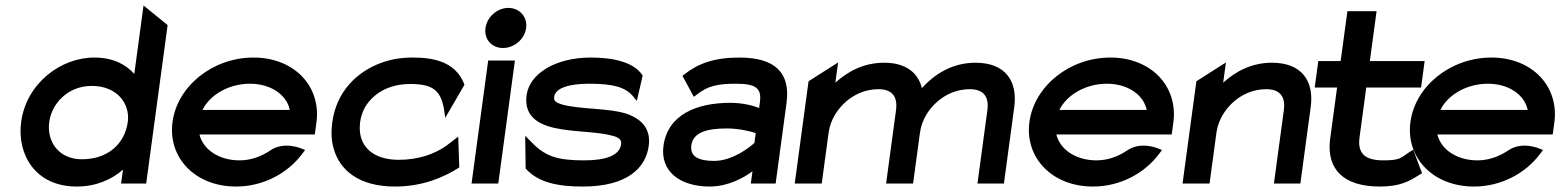

<svg xmlns="http://www.w3.org/2000/svg" viewBox="-20 -673 5721 704"><path d="M430.9 -51 424 0H516L594.6 -581L506.3 -653L472.4 -402C441.9 -436 395.5 -462 325.5 -462C202.5 -462 76.6 -367 57.6 -226C41.7 -109 107.5 11 261.5 11C332.5 11 390 -15 430.9 -51ZM448.6 -226C437.7 -146 376 -89 280 -89C197 -89 150.6 -152 160.6 -226C169.6 -293 228.4 -358 316.4 -358C410.4 -358 457.5 -292 448.6 -226Z M1134.3 -180 1140.3 -224C1158.1 -356 1059.5 -462 909.5 -462C759.5 -462 630.3 -357 612.6 -226C594.8 -95 695.5 11 845.5 11C944.5 11 1035 -37 1088.9 -110L1098.6 -123L1086.3 -128C1085.3 -128 1022.2 -157 970.4 -121C937.4 -99 899.5 -85 858.5 -85C783.5 -85 724.8 -124 711.3 -180ZM722.5 -270C750.1 -326 819.5 -366 896.5 -366C972.5 -366 1031.1 -326 1042.5 -270Z M1664 -59 1660.2 -172 1615.7 -138C1572.6 -108 1513.8 -87 1441.8 -87C1347.8 -87 1288.5 -137 1300.6 -226C1303.3 -246 1309.7 -264 1319 -281C1348.5 -329 1403.4 -365 1484.4 -365C1562.4 -365 1595.6 -345 1607.9 -273L1612.6 -241L1682.9 -362L1680.8 -368C1646.9 -450 1563.5 -462 1492.5 -462C1451.5 -462 1414.7 -456 1378.9 -443C1287.4 -410 1213.4 -336 1198.4 -225C1194 -192 1194.6 -160 1202.7 -131C1224.5 -48 1297.5 11 1428.5 11C1526.5 11 1604.8 -21 1664 -59Z M1824.2 -497C1865.2 -497 1903.5 -529 1909.1 -570C1914.6 -611 1885.1 -644 1844.1 -644C1803.1 -644 1765.6 -611 1760.1 -570C1754.5 -529 1783.2 -497 1824.2 -497ZM1868 -451H1770L1709 0H1807Z M2146.5 -462C2013.5 -462 1921.2 -401 1910.8 -324C1899.2 -238 1967.4 -210 2038.9 -199C2099.6 -189 2178.6 -189 2226.7 -175C2248.9 -169 2259.8 -161 2257.5 -144C2252.1 -104 2203.5 -85 2122.5 -85C2024.5 -85 1979.4 -99 1928.6 -152L1905.7 -175L1907.4 -55C1954.3 -2 2030.5 11 2116.5 11C2281.5 11 2347.8 -58 2358.7 -138C2367.6 -204 2328.9 -236 2283.3 -254C2215.6 -278 2106.6 -271 2040.2 -290C2019.2 -297 2009.8 -302 2012 -318C2016.3 -350 2065.5 -366 2140.5 -366C2229.5 -366 2271.7 -353 2299.5 -322L2315 -303L2336.5 -396C2304.3 -446 2227.5 -462 2146.5 -462Z M2482.4 -395 2524 -318 2536.2 -327C2575.4 -358 2611.5 -366 2678.5 -366C2752.5 -366 2773.2 -349 2766.3 -298L2763.5 -277C2744.5 -285 2704 -296 2658 -296C2533 -296 2428.1 -252 2412.7 -138C2400.2 -46 2471.5 11 2582.5 11C2649.5 11 2709 -22 2739.1 -45L2733 0H2824L2864 -296C2879.2 -408 2819.5 -462 2691.5 -462C2596.5 -462 2539.4 -439 2491.4 -402ZM2514.9 -140C2521.4 -188 2572.3 -202 2645.3 -202C2690.3 -202 2733.8 -191 2751 -185L2746.2 -149C2732.4 -136 2668.2 -83 2598.2 -83C2538.2 -83 2509.7 -101 2514.9 -140Z M3229 0H3328L3353.1 -186C3360.1 -237 3388.3 -276 3418.8 -302C3447.1 -326 3486.8 -346 3535.8 -346C3587.8 -346 3606.9 -317 3600.4 -269L3564 0H3661L3699 -281C3711.7 -375 3666.9 -443 3556.9 -443C3469.9 -443 3406.1 -400 3360.3 -350C3346 -407 3300.9 -443 3221.9 -443C3146.9 -443 3088.6 -411 3043 -370L3053 -444L2944.7 -375L2894 0H2993L3018.2 -186C3024.8 -235 3052.2 -275 3083.8 -302C3112.1 -326 3151.8 -346 3200.8 -346C3252.8 -346 3271.9 -317 3265.4 -269Z M4276.3 -180 4282.3 -224C4300.1 -356 4201.5 -462 4051.5 -462C3901.5 -462 3772.3 -357 3754.6 -226C3736.8 -95 3837.5 11 3987.5 11C4086.5 11 4177 -37 4230.9 -110L4240.6 -123L4228.3 -128C4227.3 -128 4164.2 -157 4112.4 -121C4079.4 -99 4041.5 -85 4000.5 -85C3925.5 -85 3866.8 -124 3853.3 -180ZM3864.5 -270C3892.1 -326 3961.5 -366 4038.5 -366C4114.5 -366 4173.1 -326 4184.5 -270Z M4786 -281C4798.7 -375 4753.9 -443 4643.9 -443C4568.9 -443 4510.6 -411 4465 -370L4475 -444L4366.7 -375L4316 0H4415L4440.2 -186C4446.8 -235 4474.2 -275 4505.8 -302C4534.1 -326 4573.8 -346 4622.8 -346C4674.8 -346 4693.9 -317 4687.4 -269L4651 0H4748Z M5194.1 -38 5161.8 -124 5148.7 -116C5115.7 -94 5114.5 -85 5052.5 -85C4982.5 -85 4957.2 -112 4965 -170L4989.6 -352H5190.6L5203.7 -449H5002.7L5027.5 -632H4920.5L4895.7 -449H4813.7L4800.6 -352H4882.6L4856.8 -161C4844 -52 4906.5 11 5039.5 11C5114.5 11 5148.2 -9 5184.3 -32Z M5673.3 -180 5679.3 -224C5697.1 -356 5598.5 -462 5448.5 -462C5298.5 -462 5169.3 -357 5151.6 -226C5133.8 -95 5234.5 11 5384.5 11C5483.5 11 5574 -37 5627.9 -110L5637.6 -123L5625.3 -128C5624.3 -128 5561.2 -157 5509.4 -121C5476.4 -99 5438.5 -85 5397.5 -85C5322.5 -85 5263.8 -124 5250.3 -180ZM5261.5 -270C5289.1 -326 5358.5 -366 5435.5 -366C5511.5 -366 5570.1 -326 5581.5 -270Z"/></svg>

Font: Charger
Style: ExBdIt
Weight: 400
Designer: Jasper
Foundry: Cannot Into Space Fonts
Version: Version 0.99